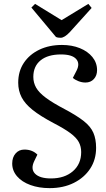

<svg xmlns="http://www.w3.org/2000/svg" viewBox="-20 -957 546 991"><path d="M476 -194Q476 -133 445.5 -86.5Q415 -40 361 -13Q307 14 236 14Q181 14 137 -2Q93 -18 68 -47Q43 -76 43 -113Q43 -145 60.5 -165Q78 -185 106 -185Q147 -185 173 -159L157 -126Q137 -85 161 -60.5Q185 -36 243 -36Q313 -36 356 -73Q399 -110 399 -172Q399 -201 386.5 -224Q374 -247 343 -270Q312 -293 256 -322Q188 -358 148.5 -389.5Q109 -421 91.5 -455Q74 -489 74 -530Q74 -589 103 -632.5Q132 -676 183 -700.5Q234 -725 300 -725Q351 -725 392 -708.5Q433 -692 457 -662.5Q481 -633 481 -595Q481 -567 464.5 -549Q448 -531 421 -531Q403 -531 385 -538Q367 -545 356 -555L375 -592Q394 -629 373 -652.5Q352 -676 295 -676Q227 -676 189.5 -645.5Q152 -615 152 -560Q152 -530 166.5 -504.5Q181 -479 216.5 -452.5Q252 -426 315 -393Q377 -360 412.5 -332Q448 -304 462 -271.5Q476 -239 476 -194ZM142 -918 161 -937 298 -853 436 -937 453 -916 341 -792Q313 -762 293 -762Q284 -762 279 -763Q274 -764 269 -766Z"/></svg>

Font: Literata 36pt
Style: Italic
Weight: 400
Italic angle: -2°
Designer: Latin by Veronika Burian and Jose Scaglione. Greek by Irene Vlachou. Cyrillic by Vera Evstafieva
Foundry: TypeTogether
Version: Version 3.002